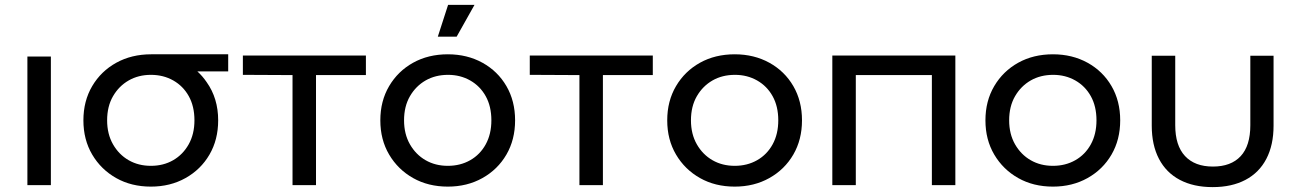

<svg xmlns="http://www.w3.org/2000/svg" viewBox="-20 -757 5318 785"><path d="M92 0V-526H188V0Z M597 6Q517 6 455 -29Q393 -64 357 -125Q321 -186 321 -265Q321 -344 357 -405Q393 -466 455.5 -500.5Q518 -535 598 -535Q599 -535 600 -535H602Q603 -535 604 -535H606Q607 -535 608 -535H612Q613 -535 613 -535H615Q616 -535 616 -535H644Q644 -535 645 -535H646Q647 -535 648 -535H649Q650 -535 651 -535H653Q654 -535 655 -535H656Q656 -535 657 -535H680Q680 -535 681 -535H682Q683 -535 684 -535H686Q686 -535 687 -535H690Q690 -535 691 -535H692Q692 -535 693 -535H913V-465H787Q808 -446 825 -421Q872 -355 872 -265Q872 -186 836.5 -125Q801 -64 738.5 -29Q676 6 597 6ZM597 -79Q648 -79 688 -102Q728 -125 751.5 -167Q775 -209 775 -265Q775 -322 752 -363.5Q729 -405 688.5 -428Q648 -451 597 -451Q546 -451 506 -428Q466 -405 442 -363.5Q418 -322 418 -265Q418 -209 442 -167Q466 -125 506 -102Q546 -79 597 -79Z M1176 0V-450L973 -451V-530H1476V-450H1272V0Z M1770 -607 1812 -737H1920L1847 -607ZM1811 6Q1731 6 1669 -29Q1607 -64 1571 -125Q1535 -186 1535 -265Q1535 -344 1571 -405Q1607 -466 1669 -500.5Q1731 -535 1811 -535Q1890 -535 1952.5 -500.5Q2015 -466 2050.5 -405Q2086 -344 2086 -265Q2086 -186 2050.5 -125Q2015 -64 1952.5 -29Q1890 6 1811 6ZM1811 -79Q1862 -79 1902.5 -102Q1943 -125 1966 -167Q1989 -209 1989 -265Q1989 -322 1966 -363.5Q1943 -405 1902.5 -428Q1862 -451 1812 -451Q1760 -451 1720 -428Q1680 -405 1656 -363.5Q1632 -322 1632 -265Q1632 -209 1656 -167Q1680 -125 1720 -102Q1760 -79 1811 -79Z M2349 0V-450L2146 -451V-530H2649V-450H2445V0Z M2984 6Q2904 6 2842 -29Q2780 -64 2744 -125Q2708 -186 2708 -265Q2708 -344 2744 -405Q2780 -466 2842 -500.5Q2904 -535 2984 -535Q3063 -535 3125.5 -500.5Q3188 -466 3223.5 -405Q3259 -344 3259 -265Q3259 -186 3223.5 -125Q3188 -64 3125.5 -29Q3063 6 2984 6ZM2984 -79Q3035 -79 3075.5 -102Q3116 -125 3139 -167Q3162 -209 3162 -265Q3162 -322 3139 -363.5Q3116 -405 3075.5 -428Q3035 -451 2985 -451Q2933 -451 2893 -428Q2853 -405 2829 -363.5Q2805 -322 2805 -265Q2805 -209 2829 -167Q2853 -125 2893 -102Q2933 -79 2984 -79Z M3790 0V-450H3479V0H3383V-530H3886V0Z M4285 6Q4205 6 4143 -29Q4081 -64 4045 -125Q4009 -186 4009 -265Q4009 -344 4045 -405Q4081 -466 4143 -500.5Q4205 -535 4285 -535Q4364 -535 4426.5 -500.5Q4489 -466 4524.5 -405Q4560 -344 4560 -265Q4560 -186 4524.5 -125Q4489 -64 4426.5 -29Q4364 6 4285 6ZM4285 -79Q4336 -79 4376.5 -102Q4417 -125 4440 -167Q4463 -209 4463 -265Q4463 -322 4440 -363.5Q4417 -405 4376.5 -428Q4336 -451 4286 -451Q4234 -451 4194 -428Q4154 -405 4130 -363.5Q4106 -322 4106 -265Q4106 -209 4130 -167Q4154 -125 4194 -102Q4234 -79 4285 -79Z M4938 8Q4860 8 4804 -21.5Q4748 -51 4718.5 -107.5Q4689 -164 4689 -243V-529H4785V-245Q4785 -162 4825 -119Q4865 -76 4939 -76Q5013 -76 5052.5 -118.5Q5092 -161 5092 -245V-529H5187V-243Q5187 -164 5157.5 -107.5Q5128 -51 5072 -21.5Q5016 8 4938 8Z"/></svg>

Font: Montserrat Z Med
Style: Regular
Weight: 500
Designer: Julieta Ulanovsky
Foundry: Julieta Ulanovsky
Version: Version 8.000